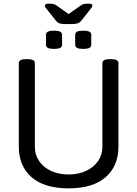

<svg xmlns="http://www.w3.org/2000/svg" viewBox="-20 -1026 752 1052"><path d="M356 6Q223 6 153 -55Q83 -116 83 -224V-680Q83 -702 123 -702H131Q171 -702 171 -680V-221Q171 -177 195 -142.5Q219 -108 261 -89Q303 -70 356 -70Q410 -70 451.5 -89.5Q493 -109 517 -143Q541 -177 541 -221V-680Q541 -702 581 -702H589Q629 -702 629 -680V-224Q629 -116 558.5 -55Q488 6 356 6ZM436 -758Q413 -758 402.5 -763.5Q392 -769 392 -780V-836Q392 -847 402.5 -852.5Q413 -858 436 -858Q459 -858 469.5 -852.5Q480 -847 480 -836V-780Q480 -769 469.5 -763.5Q459 -758 436 -758ZM276 -758Q253 -758 242.5 -763.5Q232 -769 232 -780V-836Q232 -847 242.5 -852.5Q253 -858 276 -858Q299 -858 309.5 -852.5Q320 -847 320 -836V-780Q320 -769 309.5 -763.5Q299 -758 276 -758ZM343 -894Q319 -894 307 -897.5Q295 -901 283 -917L240 -971Q230 -983 228 -987Q226 -991 226 -995Q226 -1000 230.5 -1003Q235 -1006 248 -1006Q265 -1006 274.5 -1003.5Q284 -1001 294 -993L356 -949L421 -995Q430 -1002 439 -1004Q448 -1006 464 -1006Q477 -1006 481.5 -1003Q486 -1000 486 -995Q486 -991 483.5 -987Q481 -983 470 -969L429 -917Q417 -902 405 -898Q393 -894 369 -894Z"/></svg>

Font: Asap
Style: Regular
Weight: 400
Designer: Pablo Cosgaya
Foundry: Omnibus-Type
Version: Version 3.001